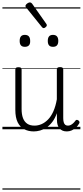

<svg xmlns="http://www.w3.org/2000/svg" viewBox="-20 -1071 686 1591"><path d="M260 18Q216 18 181 0Q146 -18 126.5 -57.5Q107 -97 107 -161V-496Q107 -505 113 -509.5Q119 -514 132 -514Q146 -514 152.5 -510Q159 -506 159 -496V-167Q159 -123 170.5 -92.5Q182 -62 205.5 -46Q229 -30 266 -30Q296 -30 324.5 -42.5Q353 -55 378 -80.5Q403 -106 422 -148Q441 -190 451 -248V-497Q451 -506 457.5 -510.5Q464 -515 478 -515Q491 -515 497.5 -510.5Q504 -506 504 -497V-92Q504 -72 508 -58Q512 -44 520.5 -37Q529 -30 543 -30Q554 -30 564 -34.5Q574 -39 584.5 -48Q595 -57 605 -71Q610 -78 616.5 -78Q623 -78 631 -72Q637 -67 638.5 -60.5Q640 -54 636 -48Q625 -28 608.5 -13Q592 2 573 10Q554 18 534 18Q514 18 499.5 12Q485 6 474 -6Q463 -18 457.5 -35.5Q452 -53 452 -76L451 -133Q436 -90 413.5 -60.5Q391 -31 365 -14Q339 3 312 10.5Q285 18 260 18ZM186 -683Q164 -683 153.5 -695Q143 -707 143 -732Q143 -757 153.5 -769.5Q164 -782 186 -782Q208 -782 219 -769.5Q230 -757 230 -732Q231 -707 219.5 -695Q208 -683 186 -683ZM419 -683Q397 -683 386.5 -695Q376 -707 376 -732Q376 -757 386.5 -769.5Q397 -782 419 -782Q441 -782 452 -769.5Q463 -757 463 -732Q463 -707 452 -695Q441 -683 419 -683ZM342 -838Q339 -838 335.5 -839.5Q332 -841 328 -846L198 -1007Q194 -1012 192.5 -1014.5Q191 -1017 191 -1022Q191 -1028 197.5 -1035Q204 -1042 212.5 -1046.5Q221 -1051 228 -1051Q237 -1051 245 -1042L364 -873Q367 -869 367.5 -866Q368 -863 368 -861Q368 -854 358.5 -846Q349 -838 342 -838ZM0 490H646V500H0ZM0 -20H646V0H0ZM0 -505H646V-500H0ZM0 -1010H646V-1000H0Z"/></svg>

Font: Playwrite NG Modern Guides
Style: Regular
Weight: 400
Designer: Veronika Burian, José Scaglione
Foundry: TypeTogether
Version: Version 1.003